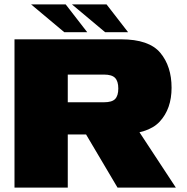

<svg xmlns="http://www.w3.org/2000/svg" viewBox="-20 -854 852 874"><path d="M46 0H288.5V-242H519Q652.5 -242 706.8 -300.2Q761 -358.5 761 -454.5Q761 -552 709.8 -613.5Q658.5 -675 531.5 -675H46ZM515 0H780.5L571.5 -318L330 -312.5ZM288.5 -388.5V-514.5H453.5Q489.5 -514.5 504 -499.2Q518.5 -484 518.5 -451Q518.5 -418.5 504.2 -403.5Q490 -388.5 453.5 -388.5ZM458.5 -707.5H563L465 -834H307.5ZM272.5 -707.5H377L279 -834H121.5Z"/></svg>

Font: Anybody SemiExpanded Black
Style: Regular
Weight: 900
Width: 6
Version: Version 1.113;gftools[0.9.25]